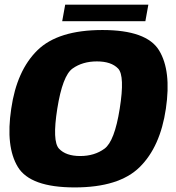

<svg xmlns="http://www.w3.org/2000/svg" viewBox="-20 -812 769 838"><path d="M306 6Q499.5 6 589.5 -82.5Q679.5 -171 704 -337.5Q728.5 -503.5 674.2 -592.2Q620 -681 427 -681Q233.5 -681 143.2 -592.5Q53 -504 29 -337.5Q4 -171.5 58.2 -82.8Q112.5 6 306 6ZM330 -131Q267.5 -131 237.5 -163.2Q207.5 -195.5 230 -337.5Q253 -482 296.8 -513Q340.5 -544 403 -544Q465.5 -544 495.5 -512.8Q525.5 -481.5 502.5 -337.5Q480 -195.5 436.2 -163.2Q392.5 -131 330 -131ZM251.5 -719.5H614.5L627.5 -791.5H264.5Z"/></svg>

Font: Anybody UltraCondensed Thin ExtraBold
Style: Italic
Weight: 800
Italic angle: -10°
Version: Version 1.111